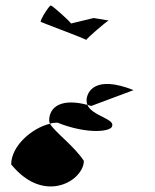

<svg xmlns="http://www.w3.org/2000/svg" viewBox="-20 -826 566 703"><path d="M21 -224C143 -74 287 -166 287 -237C252 -291 180 -343 163 -373C96 -357 21 -291 21 -224ZM129 -746C129 -745 287 -686 296 -680C298 -686 370 -748 378 -751L323 -760L240 -740C238 -746 172 -806 166 -806C160 -806 127 -754 129 -746ZM160 -384C160 -381 161 -377 163 -373C172 -376 181 -377 190 -377C303 -332 391 -344 391 -366C398 -391 316 -403 300 -442C210 -466 160 -439 160 -384ZM296 -680C297 -680 296 -680 296 -680ZM297 -458C297 -452 298 -447 300 -442C305 -441 309 -439 314 -438L469 -496C326 -553 297 -488 297 -458ZM378 -751H379Z"/></svg>

Font: Ampere
Style: SCCnd
Weight: 400
Version: Version 1